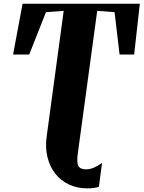

<svg xmlns="http://www.w3.org/2000/svg" viewBox="-20 -763 773 1034"><path d="M451 251.5Q395 251.5 350.5 230.2Q306 209 276.8 171Q247.5 133 235.2 81.8Q223 30.5 231.5 -29L323 -704.5L227.5 -697.5L137.5 -469.5H50.5L101.5 -743H733L702.5 -469.5H624L597 -697.5L503.5 -704.5L398.5 67Q392.5 113 402.2 131Q412 149 443.5 149Q463 149 483.2 140.8Q503.5 132.5 529.5 114.5L512.5 243Q503 246.5 486 249Q469 251.5 451 251.5Z"/></svg>

Font: Merriweather 96pt Black
Style: Italic
Weight: 900
Italic angle: -7.8°
Version: Version 2.101